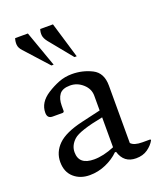

<svg xmlns="http://www.w3.org/2000/svg" viewBox="-134 -795 756 892"><g transform="rotate(-20 244.5 -348.5)"><path d="M156 10Q109 10 78 -17.5Q47 -45 47 -94Q47 -143 83.5 -179Q120 -215 206 -235L301 -257V-330Q301 -364 273.5 -388.5Q246 -413 211 -413Q173 -413 158 -392.5Q143 -372 143 -338V-310L138 -305H86Q60 -305 60 -333Q60 -384 113 -418Q141 -436 171.5 -448Q202 -460 237 -460Q290 -460 335.5 -437Q381 -414 381 -351V-67Q396 -50 437 -50H475L478 -48V-45Q466 -23 442.5 -6.5Q419 10 385 10Q325 10 307 -50H301Q275 -24 236.5 -7Q198 10 156 10ZM125 -114Q125 -52 200 -52Q246 -52 301 -75V-223Q182 -200 153.5 -174Q125 -148 125 -114ZM162 -530 59 -644Q44 -660 43 -676Q42 -692 47 -707H110L173 -530ZM276 -530 183 -644Q169 -662 167.5 -677Q166 -692 171 -707H234L287 -530Z"/></g></svg>

Font: Spectral
Style: Regular
Weight: 400
Designer: Jean-Baptiste Levee
Foundry: Production Type
Version: Version 1.002